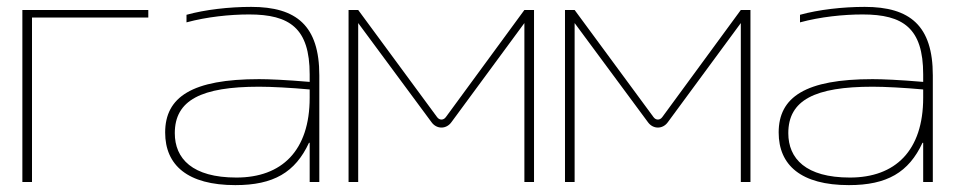

<svg xmlns="http://www.w3.org/2000/svg" viewBox="-20 -529 2771 558"><path d="M45 0H73V-478H411V-500H45Z M710 -509C646 -509 576 -501 522 -486V-464C581 -480 648 -487 704 -487C822 -487 880 -447 880 -313V-291C810 -297 761 -299 733 -299C538 -299 460 -247 460 -144C460 -49 525 9 664 9C775 9 838 -28 878 -114H880V0H908V-310C908 -454 842 -509 710 -509ZM488 -142C488 -238 565 -277 733 -277C768 -277 826 -274 880 -269V-245C880 -91 799 -13 667 -13C539 -13 488 -68 488 -142Z M993 -500V0H1021V-462L1234 -174C1249 -153 1277 -153 1292 -174L1504 -462V0H1532V-500H1504L1276 -189C1269 -179 1257 -179 1250 -189L1021 -500Z M1622 -500V0H1650V-462L1863 -174C1878 -153 1906 -153 1921 -174L2133 -462V0H2161V-500H2133L1905 -189C1898 -179 1886 -179 1879 -189L1650 -500Z M2493 -509C2429 -509 2359 -501 2305 -486V-464C2364 -480 2431 -487 2487 -487C2605 -487 2663 -447 2663 -313V-291C2593 -297 2544 -299 2516 -299C2321 -299 2243 -247 2243 -144C2243 -49 2308 9 2447 9C2558 9 2621 -28 2661 -114H2663V0H2691V-310C2691 -454 2625 -509 2493 -509ZM2271 -142C2271 -238 2348 -277 2516 -277C2551 -277 2609 -274 2663 -269V-245C2663 -91 2582 -13 2450 -13C2322 -13 2271 -68 2271 -142Z"/></svg>

Font: LT Wave Thin
Style: Regular
Weight: 100
Designer: Daniel Lyons
Version: Version 2.5 (Glyphs App)